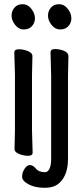

<svg xmlns="http://www.w3.org/2000/svg" viewBox="-20 -724 390 912"><path d="M87.5 -704Q112 -704 129 -682Q146 -660 146 -637.5Q146 -615 131.5 -599.5Q117 -584 93 -584Q69 -584 52 -605.5Q35 -627 35 -649.5Q35 -672 49 -688Q63 -704 87.5 -704ZM49 -17 51 -105V-368L48 -475Q48 -490 69.5 -490Q91 -490 112.5 -481.5Q134 -473 134 -457L132 -368V-105L135 1Q135 16 114 16Q93 16 71 7.5Q49 -1 49 -17ZM260.5 -704Q285 -704 302 -682Q319 -660 319 -637.5Q319 -615 304.5 -599.5Q290 -584 266 -584Q242 -584 225 -605.5Q208 -627 208 -649.5Q208 -672 222 -688Q236 -704 260.5 -704ZM305 -457 303 -364V30Q303 108 262 145Q238 168 192 168Q146 168 115.5 151.5Q85 135 85 115.5Q85 96 96.5 78Q108 60 122 60Q136 60 149 75Q163 94 194 94Q207 94 215 77.5Q223 61 223 31V-364L220 -475Q220 -491 241.5 -491Q263 -491 284 -482.5Q305 -474 305 -457Z"/></svg>

Font: LXGW WenKai Lite
Style: Bold
Weight: 700
Designer: LXGW / Fontworks Inc.
Foundry: LXGW / Fontworks Inc.
Version: Version 1.330;April 28, 2024